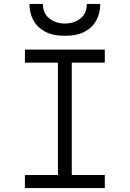

<svg xmlns="http://www.w3.org/2000/svg" viewBox="-20 -951 656 971"><path d="M273 0V-700H343V0ZM106 0V-66H510V0ZM106 -634V-700H510V-634ZM308 -770Q246 -770 206.5 -791.8Q167 -813.5 148 -850Q129 -886.5 129 -931H197Q197 -883 229.8 -857.5Q262.5 -832 308 -832Q354.5 -832 386.8 -857.5Q419 -883 419 -931H487Q487 -886.5 468.2 -850Q449.5 -813.5 410 -791.8Q370.5 -770 308 -770Z"/></svg>

Font: Overpass Mono Light
Style: Regular
Weight: 300
Monospace: yes
Designer: Delve Withrington, Dave Bailey
Foundry: Delve Fonts LLC
Version: Version 4.000